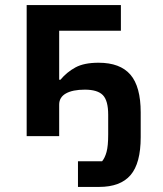

<svg xmlns="http://www.w3.org/2000/svg" viewBox="-20 -536 640 756"><path d="M287 99H382Q393 86 399.5 62.5Q406 39 406 -6V-84Q406 -140 385 -161.5Q364 -183 314 -183Q266 -183 239.5 -168Q213 -153 213 -124V0H85V-516H456V-415H213V-222H218Q243 -252 277 -270.5Q311 -289 368 -289Q453 -289 493.5 -242Q534 -195 534 -93V4Q534 107 494 153.5Q454 200 370 200H287Z"/></svg>

Font: IBM Plex Mono SemiBold
Style: Regular
Weight: 600
Monospace: yes
Designer: Mike Abbink, Paul van der Laan, Pieter van Rosmalen
Foundry: Bold Monday
Version: Version 2.3